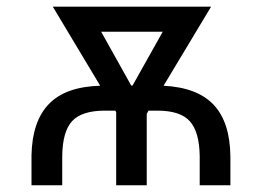

<svg xmlns="http://www.w3.org/2000/svg" viewBox="-20 -548 775 568"><path d="M73.2 0H164.1V-86.4Q165 -159.2 193.6 -189.9Q222.2 -220.7 290.5 -220.7H320.8L323.7 -216.3V0H414.1V-211.4L419.4 -220.7H445.3Q513.7 -220.7 541.7 -189.2Q569.8 -157.7 570.8 -86.4V0H661.6V-84.5Q660.6 -186 612.5 -237.5Q564.5 -289.1 463.9 -294.4L604.5 -528.3H136.2L276.4 -294.4Q173.8 -291.5 124.5 -240.2Q75.2 -189 73.2 -88.9ZM368.2 -294.9 279.3 -454.1H461.4L372.1 -294.9Z"/></svg>

Font: FAU Chimera
Style: Regular
Weight: 400
Version: Version 1.002;hotconv 1.0.117;makeotfexe 2.5.65602